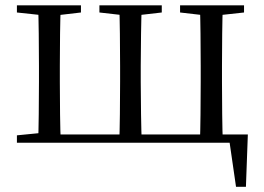

<svg xmlns="http://www.w3.org/2000/svg" viewBox="-20 -536 990 721"><path d="M123.1 0H208.4C205.7 -48.6 204.7 -160.1 204.7 -228.5V-288.3C204.7 -355.1 205.7 -467.4 208.4 -516H123.1C125.3 -467.4 126.3 -355.1 126.3 -288.3V-228.5C126.3 -160.1 125.3 -48.6 123.1 0ZM427.8 0H512.3C510.3 -48.6 508.5 -160.1 508.5 -228.5V-288.3C508.5 -355.1 510.3 -467.4 512.3 -516H427.8C430 -467.4 431 -355.1 431 -288.3V-228.5C431 -160.1 430 -48.6 427.8 0ZM730.7 0H816.9C814.6 -48.6 813.6 -160.1 813.6 -228.5V-288.3C813.6 -355.1 814.6 -467.4 816.9 -516H730.7C732.7 -467.4 733.7 -355.1 733.7 -288.3V-228.5C733.7 -160.1 732.7 -48.6 730.7 0ZM866.3 165.4H903.5L910.7 -31.1H167V0H875.2L838.3 -27.9ZM43.5 -489.1 152.7 -477.4H184.2L284 -489.1V-516H43.5ZM353.3 -489.1 456.4 -477.4H486.1L587.5 -489.1V-516H353.3ZM656.2 -489.1 757.7 -477.4H789.4L896.4 -489.1V-516H656.2ZM43.5 0H167V-38.6H152.7L43.5 -27.8Z"/></svg>

Font: Source Han Serif CN VF
Style: Regular
Weight: 250
Designer: Ryoko NISHIZUKA 西塚涼子 (kana & ideographs); Frank Grießhammer (Latin, Greek & Cyrillic); Wenlong ZHANG 张文龙 (bopomofo); San
Foundry: Adobe
Version: Version 2.002;hotconv 1.1.0;makeotfexe 2.6.0